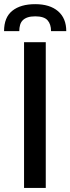

<svg xmlns="http://www.w3.org/2000/svg" viewBox="-30 -926 346 946"><path d="M195.5 0H88.5V-718H195.5ZM143.5 -905.5Q215.5 -905.5 256 -870.8Q296.5 -836 296.5 -772.5H221.5Q221.5 -807 204.2 -826.2Q187 -845.5 143.5 -845.5Q121.5 -845.5 106.5 -840.5Q91.5 -835.5 82.2 -826.2Q73 -817 69 -803.2Q65 -789.5 65 -772.5H-10Q-10 -840.5 30.8 -873Q71.5 -905.5 143.5 -905.5Z"/></svg>

Font: Lato 2
Style: Regular
Weight: 500
Designer: Lukasz Dziedzic with Adam Twardoch and Botio Nikoltchev
Foundry: tyPoland Lukasz Dziedzic
Version: Version 2.015; 2015-08-06; http://www.latofonts.com/